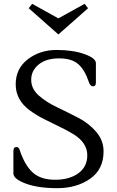

<svg xmlns="http://www.w3.org/2000/svg" viewBox="-20 -972 611 1003"><path d="M50 0ZM521 -181Q521 -87 450.5 -38Q380 11 279.5 11Q179 11 114.5 -13Q50 -37 50 -66V-183Q50 -204 66 -204Q79 -204 84 -185Q110 -108 151.5 -70.5Q193 -33 268 -33Q343 -33 389.5 -67Q436 -101 436 -161Q436 -227 362 -272Q329 -292 289 -311Q249 -330 209 -350.5Q169 -371 136 -395Q62 -449 62 -531.5Q62 -614 125.5 -662.5Q189 -711 275 -711Q361 -711 421 -689.5Q481 -668 481 -642V-541Q481 -521 466.5 -521Q452 -521 445 -541Q424 -605 390 -636Q356 -667 288.5 -667Q221 -667 182 -635Q143 -603 143 -555.5Q143 -508 182 -473.5Q221 -439 276.5 -412.5Q332 -386 387.5 -357.5Q443 -329 482 -284Q521 -239 521 -181ZM130 -929 148 -952 285 -876 422 -952 440 -929 285 -792Z"/></svg>

Font: Lustria
Style: Regular
Weight: 400
Designer: Matthew Desmond
Foundry: Matthew Desmond
Version: Version 001.001; ttfautohint (v1.6)